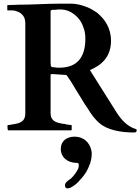

<svg xmlns="http://www.w3.org/2000/svg" viewBox="-20 -716 771 1055"><path d="M25 0H370C371 0 372 0 373 -2C374 -2 374 -3 374 -4V-28C373 -28 372 -29 370 -29C361.9 -29 354.2 -32 346 -32C339 -34.8 331.7 -36 325 -36C287 -42.3 258 -51.6 258 -94V-306C260.3 -308.3 260.7 -309 266 -309H269L345 -304C352 -294 361 -282 370 -268C388.8 -236.7 409.5 -201.7 430 -170C440 -153 450 -136 462 -120C479.3 -90.6 501.6 -60 526 -40C566.2 -3.4 639.3 12 715 12C725.4 12 731 10.1 731 0C731 -1 731 -3 730 -4C730 -5 729 -6 726 -7C679.2 -21.2 647 -57.5 622 -96L474 -331C537.8 -357.3 590 -403.7 590 -492C590 -563 555.4 -610.2 516 -644C494 -660 470 -674 444 -682C417 -692 391 -696 365 -696H315C237.2 -696 156 -690 77 -690C65 -689 56 -689 48 -689C42 -689 36 -689 32 -688H23C22 -688 21 -688 20 -687V-660C21 -660 22 -659 23 -659H42C45 -659 50 -658 58 -658C92.6 -650.3 119 -631 119 -589V-93C119 -57.9 101.9 -42.9 69 -36C67 -36 64 -36 60 -34C50.3 -34 35.6 -29 25 -29C23 -29 22 -28 22 -27L21 -25V-20C21 -16 21.8 0 25 0ZM306 -344C295 -344 287 -344 281 -346C275 -346 271 -347 268 -347C262.3 -348.9 259 -351.1 259 -358L258 -373V-654C258 -657 260 -660 262 -660C266 -662 268 -662 270 -662H283C286 -663 289 -663 292 -663C294 -663 296 -663 299 -664H310C330 -664 349 -660 366 -651C399.2 -633.4 425.8 -604.6 438 -566C446 -547 449 -526 449 -504C449 -404.5 407.2 -344 306 -344ZM314 102C314 150.6 353.8 179 402 179C407 179 410 180 412 184C412 186 413 189 413 192C413 199 412 205 409 212C399 232 386.8 248.2 372 263C365.2 269.8 357 273 350 280C345.1 283.3 337 292.5 337 301C337 310.7 340 319 352 319C357 319 363 317 370 314C391.1 301.9 406.3 290 422 270C434 258 444 244 454 229C468.4 202 484 169.1 484 129C484 105.3 474.2 83.4 463 69C448.2 50 423.9 35 389 35C345.8 35 314 59.8 314 102Z"/></svg>

Font: fbb
Style: Bold
Weight: 400
Designer: David J. Perry, Michael Sharpe
Version: Version 1.045